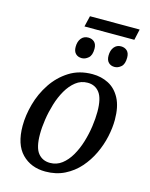

<svg xmlns="http://www.w3.org/2000/svg" viewBox="-125 -914 785 1004"><g transform="rotate(15 268.0 -412.5)"><path d="M221 -776 235 -835H504L491 -776ZM250 -612Q229 -612 216.5 -624.5Q204 -637 204 -661Q204 -690 218 -707.5Q232 -725 256 -725Q276 -725 289 -713Q302 -701 302 -676Q302 -641 285 -626.5Q268 -612 250 -612ZM427 -612Q407 -612 394.5 -624.5Q382 -637 382 -661Q382 -690 396 -707.5Q410 -725 433 -725Q453 -725 466 -713Q479 -701 479 -676Q479 -641 462.5 -626.5Q446 -612 427 -612ZM219 10Q141 10 92 -40Q43 -90 43 -191Q43 -247 60 -309Q77 -371 112.5 -424.5Q148 -478 201.5 -512Q255 -546 327 -546Q375 -546 414.5 -525.5Q454 -505 477.5 -460.5Q501 -416 501 -345Q501 -302 490.5 -253.5Q480 -205 458 -158.5Q436 -112 402.5 -74Q369 -36 323 -13Q277 10 219 10ZM231 -40Q267 -40 295 -61.5Q323 -83 343.5 -118.5Q364 -154 377 -197Q390 -240 396 -283Q402 -326 402 -362Q402 -434 378.5 -465Q355 -496 314 -496Q278 -496 250 -474Q222 -452 201.5 -416.5Q181 -381 168 -338Q155 -295 148.5 -252Q142 -209 142 -172Q142 -100 166 -70Q190 -40 231 -40Z"/></g></svg>

Font: Noto Serif SemiCondensed
Style: Italic
Weight: 400
Width: 4
Italic angle: -12°
Designer: Monotype Design Team
Foundry: Monotype Imaging Inc.
Version: Version 2.013